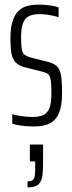

<svg xmlns="http://www.w3.org/2000/svg" viewBox="-20 -538 312 829"><path d="M128 8Q109 8 90.5 6.5Q72 5 57 2Q42 -1 33 -4V-45Q39 -43 48.5 -41Q58 -39 70 -37Q82 -35 95 -34Q108 -33 120 -33Q157 -33 174 -45.5Q191 -58 196.5 -81Q202 -104 202 -135Q202 -176 198.5 -194.5Q195 -213 186.5 -219Q178 -225 161 -229L89 -247Q62 -254 48 -268Q34 -282 29.5 -307Q25 -332 25 -372Q25 -415 33.5 -443.5Q42 -472 57.5 -488.5Q73 -505 95.5 -511.5Q118 -518 145 -518Q161 -518 178 -516.5Q195 -515 209.5 -512.5Q224 -510 233 -506V-464Q224 -467 210 -470Q196 -473 180.5 -475Q165 -477 149 -477Q123 -477 105.5 -468.5Q88 -460 79.5 -438.5Q71 -417 71 -378Q71 -342 74.5 -324.5Q78 -307 86.5 -301Q95 -295 111 -290L183 -272Q209 -266 223.5 -254Q238 -242 243 -215.5Q248 -189 248 -137Q248 -99 241.5 -71.5Q235 -44 221 -26.5Q207 -9 183.5 -0.5Q160 8 128 8ZM99 271V245Q115 245 122 239Q129 233 130.5 218.5Q132 204 132 179V159H109V86H166V167Q166 197 163.5 217Q161 237 153.5 249Q146 261 133 266Q120 271 99 271Z"/></svg>

Font: Saira UltraCondensed Light
Style: Regular
Weight: 300
Width: 1
Designer: Hector Gatti with collaboration of the Omnibus-Type team
Foundry: Omnibus-Type
Version: Version 1.101